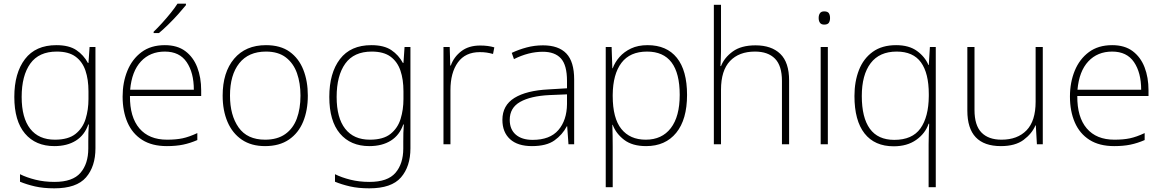

<svg xmlns="http://www.w3.org/2000/svg" viewBox="-20 -786 6336 1046"><path d="M287 -540Q356 -540 396 -513Q436 -486 459 -443H462L468 -530H500V22Q500 121 448.5 180.5Q397 240 276 240Q216 240 170.5 229.5Q125 219 89 204V163Q125 181 173 193Q221 205 277 205Q376 205 418.5 155.5Q461 106 461 23V-15Q461 -40 461.5 -61.5Q462 -83 464 -108H461Q441 -50 393.5 -20Q346 10 276 10Q174 10 116 -58.5Q58 -127 58 -258Q58 -388 116 -464Q174 -540 287 -540ZM289 -505Q192 -505 145 -439.5Q98 -374 98 -258Q98 -144 144.5 -84.5Q191 -25 279 -25Q352 -25 391.5 -56.5Q431 -88 446.5 -138.5Q462 -189 462 -246V-289Q462 -353 445.5 -401.5Q429 -450 391.5 -477.5Q354 -505 289 -505Z M878 -540Q946 -540 989.5 -507.5Q1033 -475 1054.5 -419.5Q1076 -364 1076 -294V-263H688Q687 -148 739.5 -86.5Q792 -25 890 -25Q939 -25 974.5 -32.5Q1010 -40 1055 -61V-23Q1016 -6 977.5 2Q939 10 889 10Q808 10 754.5 -24Q701 -58 674.5 -119Q648 -180 648 -260Q648 -337 674 -400.5Q700 -464 751 -502Q802 -540 878 -540ZM878 -505Q798 -505 748 -451.5Q698 -398 689 -297H1036Q1036 -390 997 -447.5Q958 -505 878 -505ZM993 -758Q976 -737 951.5 -709.5Q927 -682 899 -654.5Q871 -627 846 -606H817V-613Q838 -633 863 -660.5Q888 -688 910.5 -716Q933 -744 947 -766H993Z M1657 -265Q1657 -185 1631.5 -123Q1606 -61 1554 -25.5Q1502 10 1424 10Q1349 10 1297.5 -25Q1246 -60 1219.5 -122Q1193 -184 1193 -265Q1193 -392 1255.5 -466Q1318 -540 1429 -540Q1508 -540 1558 -504Q1608 -468 1632.5 -406Q1657 -344 1657 -265ZM1233 -265Q1233 -158 1280 -91.5Q1327 -25 1424 -25Q1491 -25 1534 -55.5Q1577 -86 1597 -140Q1617 -194 1617 -265Q1617 -333 1598 -387Q1579 -441 1537.5 -473Q1496 -505 1429 -505Q1334 -505 1283.5 -441.5Q1233 -378 1233 -265Z M2003 -540Q2072 -540 2112 -513Q2152 -486 2175 -443H2178L2184 -530H2216V22Q2216 121 2164.5 180.5Q2113 240 1992 240Q1932 240 1886.5 229.5Q1841 219 1805 204V163Q1841 181 1889 193Q1937 205 1993 205Q2092 205 2134.5 155.5Q2177 106 2177 23V-15Q2177 -40 2177.5 -61.5Q2178 -83 2180 -108H2177Q2157 -50 2109.5 -20Q2062 10 1992 10Q1890 10 1832 -58.5Q1774 -127 1774 -258Q1774 -388 1832 -464Q1890 -540 2003 -540ZM2005 -505Q1908 -505 1861 -439.5Q1814 -374 1814 -258Q1814 -144 1860.5 -84.5Q1907 -25 1995 -25Q2068 -25 2107.5 -56.5Q2147 -88 2162.5 -138.5Q2178 -189 2178 -246V-289Q2178 -353 2161.5 -401.5Q2145 -450 2107.5 -477.5Q2070 -505 2005 -505Z M2596 -538Q2618 -538 2637 -535.5Q2656 -533 2673 -528L2666 -492Q2648 -497 2631.5 -499.5Q2615 -502 2594 -502Q2515 -502 2474.5 -446Q2434 -390 2434 -295V0H2396V-530H2430L2433 -429H2436Q2452 -475 2492.5 -506.5Q2533 -538 2596 -538Z M2938 -539Q3023 -539 3065.5 -494.5Q3108 -450 3108 -353V0H3077L3070 -98H3068Q3044 -52 3000.5 -21Q2957 10 2878 10Q2800 10 2758.5 -28Q2717 -66 2717 -133Q2717 -212 2782.5 -252.5Q2848 -293 2969 -299L3069 -305V-345Q3069 -431 3036 -467.5Q3003 -504 2937 -504Q2860 -504 2780 -464L2768 -498Q2806 -516 2849 -527.5Q2892 -539 2938 -539ZM2973 -268Q2871 -263 2814 -231Q2757 -199 2757 -133Q2757 -81 2790 -52.5Q2823 -24 2882 -24Q2976 -24 3022 -77.5Q3068 -131 3069 -219V-272Z M3508 -540Q3612 -540 3667.5 -471Q3723 -402 3723 -269Q3723 -135 3664 -62.5Q3605 10 3500 10Q3425 10 3380.5 -24Q3336 -58 3318 -106H3316Q3317 -76 3317.5 -44.5Q3318 -13 3318 16V234H3280V-530H3312L3316 -414H3318Q3330 -447 3355 -475.5Q3380 -504 3418 -522Q3456 -540 3508 -540ZM3505 -505Q3412 -505 3365.5 -443.5Q3319 -382 3318 -269V-263Q3318 -142 3365 -83.5Q3412 -25 3498 -25Q3586 -25 3634.5 -88Q3683 -151 3683 -269Q3683 -505 3505 -505Z M3908 -504Q3908 -482 3907 -464.5Q3906 -447 3905 -426H3908Q3926 -472 3972 -505.5Q4018 -539 4096 -539Q4183 -539 4231 -492.5Q4279 -446 4279 -347V0H4240V-345Q4240 -428 4202 -466.5Q4164 -505 4093 -505Q4006 -505 3957 -453.5Q3908 -402 3908 -297V0H3869V-760H3908Z M4470 -724Q4489 -724 4495.5 -714Q4502 -704 4502 -688Q4502 -672 4495.5 -662Q4489 -652 4470 -652Q4454 -652 4447 -662Q4440 -672 4440 -688Q4440 -704 4447 -714Q4454 -724 4470 -724ZM4490 -530V0H4451V-530Z M5039 0Q5039 -23 5040 -56Q5041 -89 5042 -112H5039Q5021 -59 4971.5 -24Q4922 11 4849 11Q4745 11 4690 -59Q4635 -129 4635 -263Q4635 -342 4659.5 -404.5Q4684 -467 4734.5 -503.5Q4785 -540 4862 -540Q4932 -540 4975.5 -508.5Q5019 -477 5038 -432H5040L5046 -530H5078V234H5039ZM4852 -24Q4950 -24 4994.5 -86.5Q5039 -149 5040 -262V-273Q5040 -387 4997.5 -446Q4955 -505 4865 -505Q4771 -505 4723 -441.5Q4675 -378 4675 -263Q4675 -145 4719 -84.5Q4763 -24 4852 -24Z M5661 -530V0H5629L5623 -103H5621Q5602 -58 5556.5 -24Q5511 10 5433 10Q5250 10 5250 -183V-530H5289V-187Q5289 -103 5327 -64Q5365 -25 5436 -25Q5523 -25 5572.5 -76Q5622 -127 5622 -232V-530Z M6039 -540Q6107 -540 6150.5 -507.5Q6194 -475 6215.5 -419.5Q6237 -364 6237 -294V-263H5849Q5848 -148 5900.5 -86.5Q5953 -25 6051 -25Q6100 -25 6135.5 -32.5Q6171 -40 6216 -61V-23Q6177 -6 6138.5 2Q6100 10 6050 10Q5969 10 5915.5 -24Q5862 -58 5835.5 -119Q5809 -180 5809 -260Q5809 -337 5835 -400.5Q5861 -464 5912 -502Q5963 -540 6039 -540ZM6039 -505Q5959 -505 5909 -451.5Q5859 -398 5850 -297H6197Q6197 -390 6158 -447.5Q6119 -505 6039 -505Z"/></svg>

Font: Noto Sans Khmer UI ExtraLight
Style: Regular
Weight: 200
Designer: Danh Hong and the Monotype Design Team
Foundry: Monotype Imaging Inc.
Version: Version 2.002; ttfautohint (v1.8.4.7-5d5b)